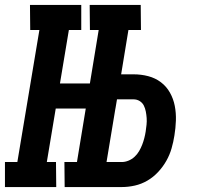

<svg xmlns="http://www.w3.org/2000/svg" viewBox="-35 -755 805 775"><path d="M259 0 380 -735H500L454 -455H504Q535 -455 563.5 -447.5Q592 -440 614.5 -423Q637 -406 651 -381Q665 -356 670.5 -327.5Q676 -299 675 -268.5Q674 -238 669 -208Q665 -182 657.5 -156Q650 -130 636.5 -106Q623 -82 603.5 -61Q584 -40 560 -26Q536 -12 509.5 -6Q483 0 457 0ZM395 -101H457Q470 -101 483.5 -106.5Q497 -112 508 -122Q519 -132 526.5 -145Q534 -158 539 -171Q544 -184 547.5 -197.5Q551 -211 553 -224Q555 -238 556.5 -251.5Q558 -265 557 -278.5Q556 -292 553.5 -305Q551 -318 545.5 -329Q540 -340 529 -347Q518 -354 504 -354H437ZM328 -634 327 -735H533L534 -634ZM-15 0V-101H35L124 -634H87L86 -735H293V-634H243L207 -418H448L431 -317H190L154 -101H191L192 0ZM226 0 225 -101H335L319 0Z"/></svg>

Font: Iosevka Etoile
Style: Bold Italic
Weight: 700
Italic angle: -9°
Designer: Belleve Invis
Foundry: Belleve Invis
Version: Version 28.1.0; ttfautohint (v1.8.4)